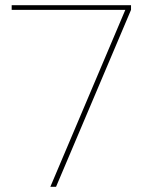

<svg xmlns="http://www.w3.org/2000/svg" viewBox="-20 -720 565 740"><path d="M174 0 463 -682H25V-700H485V-682L196 0Z"/></svg>

Font: DM Sans Thin
Style: Regular
Weight: 100
Designer: Colophon Foundry, Jonny Pinhorn
Foundry: Colophon Foundry
Version: Version 4.004; ttfautohint (v1.8.4.7-5d5b)